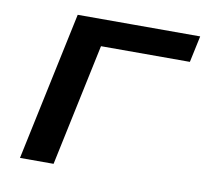

<svg xmlns="http://www.w3.org/2000/svg" viewBox="-62 -568 687 636"><g transform="rotate(10 281.0 -250.0)"><path d="M44 0H157L244 -411H543L562 -500H150L143 -467Z"/></g></svg>

Font: LT Wave Medium
Style: Italic
Weight: 500
Designer: Daniel Lyons
Version: Version 2.5 (Glyphs App)